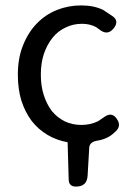

<svg xmlns="http://www.w3.org/2000/svg" viewBox="-20 -518 496 710"><path d="M261 172Q234 172 234 145L230 8Q190 1 156 -19Q122 -39 97 -71Q73 -103 59 -146Q46 -189 46 -242Q46 -303 65 -350Q84 -398 116 -431Q148 -464 190 -481Q233 -498 280 -498Q328 -498 362 -481L395 -459Q422 -441 401 -414Q380 -387 353 -405L335 -418Q312 -430 283 -430Q250 -430 222 -416Q194 -403 174 -378Q154 -353 142 -318Q131 -284 131 -242Q131 -200 142 -166Q153 -132 172 -107Q192 -83 220 -69Q248 -56 281 -56Q315 -56 343 -70L368 -87Q395 -105 413 -77Q431 -50 403 -28Q378 -3 335 3Q311 9 310 28L304 131Q302 172 261 172Z"/></svg>

Font: Swei Gothic CJK TC Regular
Style: Regular
Weight: 400
Version: Version 2.129